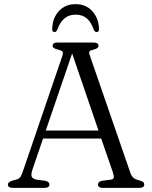

<svg xmlns="http://www.w3.org/2000/svg" viewBox="-20 -905 734 925"><path d="M218 -16.5Q218 0 195.5 0H40.5Q18 0 18 -16.5Q18 -27 37.5 -34L59 -40Q72.5 -44 78.5 -53Q84.5 -62 92.5 -86L280 -634.5Q285 -649.5 281.5 -655.5Q278 -661.5 261 -665.5Q233.5 -671.5 233.5 -684Q233.5 -700 256 -700H432Q454.5 -700 454.5 -684Q454.5 -671 427.5 -665Q414 -662.5 411 -657.2Q408 -652 412 -640L607 -75.5Q612.5 -57.5 622.5 -48.8Q632.5 -40 651.5 -36Q665 -32 670 -27.8Q675 -23.5 675 -16.5Q675 0 652.5 0H474.5Q452 0 452 -16.5Q452 -30 471.5 -34L514.5 -39.5Q527.5 -41.5 528.2 -50Q529 -58.5 523 -77L467.5 -237.5H187.5L137 -90Q129 -66.5 132.2 -55.5Q135.5 -44.5 156 -39.5L198 -34Q218 -29.5 218 -16.5ZM200.5 -276H454.5L327.5 -647.5ZM344 -834.5Q281 -834.5 256 -761.5Q250.5 -750.5 243 -750.5Q230.5 -750.5 231.5 -766.5Q233.5 -819.5 264.2 -852.2Q295 -885 344 -885Q393 -885 423.8 -852.2Q454.5 -819.5 457 -766.5Q458 -750.5 445 -750.5Q437.5 -750.5 432 -761.5Q419 -799.5 397.5 -817Q376 -834.5 344 -834.5Z"/></svg>

Font: Fraunces 9pt Soft Light
Style: Regular
Weight: 300
Version: Version 1.000;[0bf87f6ff]